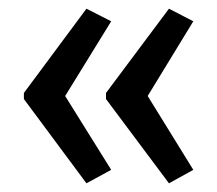

<svg xmlns="http://www.w3.org/2000/svg" viewBox="-20 -485 500 442"><path d="M35 -271V-257L179 -63L236 -94L130 -264L236 -436L179 -465ZM224 -271V-257L369 -63L425 -94L320 -264L425 -436L369 -465Z"/></svg>

Font: Noto Sans Arabic UI XCn
Style: Regular
Weight: 400
Width: 2
Designer: Monotype Design Team, Nadine Chahine and Nizar Qandah
Foundry: Monotype Imaging Inc.
Version: Version 2.010